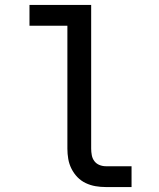

<svg xmlns="http://www.w3.org/2000/svg" viewBox="-20 -755 640 775"><path d="M407 0Q386 0 365.5 -3.5Q345 -7 326 -16Q307 -25 292.5 -40Q278 -55 268.5 -74Q259 -93 255.5 -113.5Q252 -134 252 -155V-651H99V-735H348V-155Q348 -142 350.5 -128.5Q353 -115 361 -104.5Q369 -94 381.5 -89Q394 -84 407 -84H511V0Z"/></svg>

Font: Iosevka Custom Medium Extended
Style: Regular
Weight: 500
Width: 7
Monospace: yes
Designer: Belleve Invis
Foundry: Belleve Invis
Version: Version 11.2.4; ttfautohint (v1.8.4)